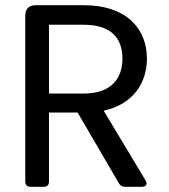

<svg xmlns="http://www.w3.org/2000/svg" viewBox="-20 -717 648 737"><path d="M302 -622C406 -622 450 -571 450 -492C450 -414 405 -358 302 -358H168V-622ZM302 -697H117C91 -697 77 -683 77 -657V-20C77 -7 84 0 97 0H148C161 0 168 -7 168 -20V-285H278L436 -14C441 -5 449 0 460 0H525C541 0 547 -11 539 -24L378 -292C495 -318 544 -403 544 -492C544 -606 466 -697 302 -697Z"/></svg>

Font: Arvore Sans
Style: Regular
Weight: 400
Designer: Jonny Pinhorn (Latin) Dan Schunck (customization for Arvore)
Version: Version 1.000;Glyphs 3.3 (3305)